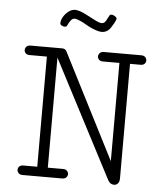

<svg xmlns="http://www.w3.org/2000/svg" viewBox="-53 -793 712 847"><g transform="rotate(5 302.5 -369.0)"><path d="M369.1 -659.2Q364.7 -659.2 356 -661.1Q327.6 -668.5 299.3 -685.3Q271 -702.1 251.5 -706.5Q250 -707 247.1 -707Q237.8 -707 230.5 -698.2Q223.1 -689.5 216.3 -673.8Q213.4 -668 205.6 -668Q199.2 -668 192.4 -671.9Q185.5 -675.8 185.5 -681.6Q185.5 -695.8 194.6 -710.7Q203.6 -725.6 217.3 -735.8Q231 -746.1 246.1 -746.1Q248 -746.1 253.9 -745.1Q271 -742.2 293.7 -730.5Q316.4 -718.8 336.7 -708.3Q356.9 -697.8 367.2 -697.8Q378.4 -697.8 385.5 -710.2Q392.6 -722.7 398.9 -734.9Q400.9 -738.8 407.2 -738.8Q415 -738.8 423.6 -732.9Q432.1 -727.1 430.7 -720.2Q423.3 -701.2 408.7 -680.2Q394 -659.2 369.1 -659.2ZM483.4 7.8Q465.8 7.8 456.1 -10.7L186 -529.3V-42H253.4Q265.6 -42 271.5 -35.4Q277.3 -28.8 277.3 -21Q277.3 -13.2 271.2 -6.6Q265.1 0 252.9 0H78.1Q65.9 0 59.8 -6.6Q53.7 -13.2 53.7 -21Q53.7 -28.8 59.6 -35.4Q65.4 -42 77.6 -42H139.2V-529.8H63Q50.8 -529.8 44.9 -536.1Q39.1 -542.5 39.1 -550.3Q39.1 -558.6 45.2 -565.2Q51.3 -571.8 63.5 -571.8H203.6Q217.3 -571.8 223.1 -560.1L460.4 -94.7V-529.8H387.7Q375.5 -529.8 369.6 -536.1Q363.8 -542.5 363.8 -550.3Q363.8 -558.6 370.1 -565.2Q376.5 -571.8 388.7 -571.8H553.2Q565.4 -571.8 571.5 -565.2Q577.6 -558.6 577.6 -550.3Q577.6 -542.5 571.8 -536.1Q565.9 -529.8 554.2 -529.8H507.3V-22.9Q507.3 -7.3 500.2 0.2Q493.2 7.8 483.4 7.8Z"/></g></svg>

Font: Cutive Mono
Style: Regular
Weight: 400
Designer: Vernon Adams
Foundry: Vernon Adams
Version: Version 1.110; ttfautohint (v1.8.4.7-5d5b)